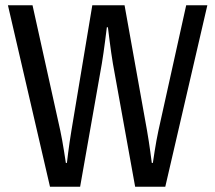

<svg xmlns="http://www.w3.org/2000/svg" viewBox="-20 -706 814 726"><path d="M605 0 764 -686H684L579 -212C569 -167 558 -90 558 -90H554C554 -90 545 -162 536 -212L451 -686H329L250 -212C240 -152 233 -90 233 -90H229C229 -90 217 -172 208 -212L103 -686H10L169 0H283L365 -465C373 -511 384 -603 384 -603H388C388 -603 399 -511 407 -465L491 0Z"/></svg>

Font: Archivo Narrow
Style: Regular
Weight: 400
Designer: Hector Gatti
Foundry: Omnibus-Type
Version: Version 1.003;PS 001.003;hotconv 1.0.70;makeotf.lib2.5.58329